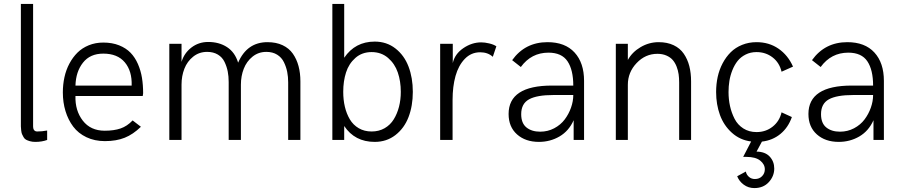

<svg xmlns="http://www.w3.org/2000/svg" viewBox="-20 -710 4579 974"><path d="M159.2 9.8Q143.6 9.8 131.8 6.3Q120.1 2.9 112.3 -1.2Q104.5 -5.4 99.4 -14.4Q94.2 -23.4 91.6 -29.8Q88.9 -36.1 87.4 -49.3Q85.9 -62.5 85.9 -68.8Q85.9 -75.2 85.9 -90.3Q85.9 -96.2 85.9 -99.1V-689.9H147.9V-68.8Q147.9 -48.3 161.6 -43.9Q164.6 -43 168 -43Q193.4 -43 219.2 -47.9V0Q192.9 9.8 159.2 9.8Z M512.2 5.9Q460 5.9 418.5 -13.9Q377 -33.7 351.3 -67.9Q325.7 -102.1 312.3 -146.2Q298.8 -190.4 298.8 -241.2Q298.8 -281.2 306.9 -318.1Q314.9 -355 332 -387.2Q349.1 -419.4 373 -443.1Q397 -466.8 430.7 -480.5Q464.4 -494.1 503.9 -494.1Q549.3 -494.1 584.5 -480Q619.6 -465.8 642.3 -442.4Q665 -418.9 679.7 -385.3Q694.3 -351.6 700.2 -315.2Q706.1 -278.8 706.1 -236.8L704.1 -223.1H362.8Q360.4 -149.4 399.9 -98.1Q439.5 -46.9 511.2 -46.9Q558.1 -46.9 591.6 -58.3Q625 -69.8 652.8 -99.1L694.8 -66.9Q655.3 -28.3 612.5 -11.2Q569.8 5.9 512.2 5.9ZM362.8 -275.9H647.9Q650.4 -349.1 613.3 -393.6Q576.2 -438 503.9 -438Q437 -438 400.9 -392.1Q364.7 -346.2 362.8 -275.9Z M838.9 0V-487.8H900.9V-396Q914.1 -440.4 950.9 -468.8Q987.8 -497.1 1036.1 -497.1Q1091.8 -497.1 1131.8 -470.9Q1171.9 -444.8 1188 -392.1Q1232.9 -496.1 1336.9 -496.1Q1380.9 -496.1 1413.6 -480.7Q1446.3 -465.3 1465.6 -437.7Q1484.9 -410.2 1494.4 -374.8Q1503.9 -339.4 1503.9 -296.9V0H1441.9V-292Q1441.9 -320.3 1437 -345.2Q1432.1 -370.1 1420.4 -394.3Q1408.7 -418.5 1386 -432.6Q1363.3 -446.8 1331.1 -446.8Q1291 -446.8 1261 -422.6Q1231 -398.4 1216.6 -361.3Q1202.1 -324.2 1202.1 -280.8V0H1140.1V-293.9Q1140.1 -322.8 1135.3 -347.4Q1130.4 -372.1 1119.1 -395.8Q1107.9 -419.4 1085.2 -433.1Q1062.5 -446.8 1030.8 -446.8Q990.2 -446.8 960 -422.6Q929.7 -398.4 915.3 -361.3Q900.9 -324.2 900.9 -280.8V0Z M1880.9 9.8Q1779.8 9.8 1726.1 -70.8V0H1666V-689.9H1726.1V-417Q1781.7 -499 1880.9 -499Q1941.4 -499 1986.1 -464.1Q2030.8 -429.2 2052.5 -372.1Q2074.2 -314.9 2074.2 -244.1Q2074.2 -172.9 2052.5 -116.2Q2030.8 -59.6 1986.1 -24.9Q1941.4 9.8 1880.9 9.8ZM2013.2 -244.1Q2013.2 -297.9 1998 -342.3Q1982.9 -386.7 1948.5 -416.3Q1914.1 -445.8 1865.2 -445.8Q1816.4 -445.8 1783 -416.3Q1749.5 -386.7 1735.4 -342.5Q1721.2 -298.3 1721.2 -244.1Q1721.2 -203.6 1729.5 -168.5Q1737.8 -133.3 1754.6 -104.7Q1771.5 -76.2 1799.8 -59.6Q1828.1 -43 1865.2 -43Q1902.3 -43 1931.2 -59.6Q1960 -76.2 1977.5 -104.7Q1995.1 -133.3 2004.2 -168.7Q2013.2 -204.1 2013.2 -244.1Z M2212.9 0V-487.8H2276.9V-390.1Q2287.1 -436 2330.3 -465.6Q2373.5 -495.1 2420.9 -495.1Q2439.5 -495.1 2461.9 -489.7Q2484.4 -484.4 2498 -475.1L2480 -421.9Q2454.6 -444.8 2416 -444.8Q2370.1 -444.8 2337.9 -411.4Q2305.7 -377.9 2290.8 -324.5Q2275.9 -271 2275.9 -203.1V0Z M2713.9 9.8Q2645.5 9.8 2602.8 -28.3Q2560.1 -66.4 2560.1 -131.8Q2560.1 -275.9 2780.3 -275.9H2888.2Q2888.2 -355.5 2858.9 -399.2Q2829.6 -442.9 2762.2 -442.9Q2675.3 -442.9 2622.1 -370.1L2578.1 -404.8Q2643.6 -496.1 2757.3 -496.1Q2846.7 -496.1 2894.8 -443.6Q2942.9 -391.1 2942.9 -299.8V0H2890.1V-100.1Q2865.7 -45.4 2818.4 -17.8Q2771 9.8 2713.9 9.8ZM2720.2 -42Q2758.8 -42 2791.5 -59.3Q2824.2 -76.7 2844.7 -104Q2865.2 -131.3 2876.7 -163.8Q2888.2 -196.3 2888.2 -228H2787.1Q2703.6 -228 2663.8 -206.1Q2624 -184.1 2624 -130.9Q2624 -85 2650.6 -63.5Q2677.2 -42 2720.2 -42Z M3104 0V-487.8H3165V-405.8Q3187 -445.8 3229.7 -470.9Q3272.5 -496.1 3321.3 -496.1Q3364.7 -496.1 3397.2 -480.7Q3429.7 -465.3 3448.7 -437.5Q3467.8 -409.7 3476.8 -374.8Q3485.8 -339.8 3485.8 -296.9V0H3425.3V-292Q3425.3 -314 3422.6 -333.3Q3419.9 -352.5 3412.4 -372.1Q3404.8 -391.6 3392.8 -405.5Q3380.9 -419.4 3360.8 -428.2Q3340.8 -437 3314.9 -437Q3253.9 -437 3209.5 -390.1Q3165 -343.3 3165 -279.8V0Z M3817.9 -40Q3864.7 -40 3899.4 -67.4Q3934.1 -94.7 3944.8 -140.1L3997.1 -116.2Q3978.5 -63 3939 -30.5Q3899.4 2 3845.2 8.3L3817.9 59.1Q3861.8 59.6 3884.8 84.5Q3907.7 109.4 3907.7 145Q3907.7 183.6 3880.1 213.9Q3852.5 244.1 3806.6 244.1Q3776.4 244.1 3752.9 226.8Q3729.5 209.5 3719.7 184.1L3763.7 160.2Q3766.1 175.3 3778.8 186.8Q3791.5 198.2 3809.6 198.2Q3832 198.2 3845.9 183.8Q3859.9 169.4 3859.9 148.9Q3859.9 123.5 3836.4 104.7Q3813 85.9 3766.6 85.9H3750L3790.5 7.8Q3733.9 0.5 3692.9 -36.4Q3651.9 -73.2 3632.3 -126.7Q3612.8 -180.2 3612.8 -243.2Q3612.8 -283.2 3620.8 -320.1Q3628.9 -356.9 3646 -389.2Q3663.1 -421.4 3687 -445.1Q3710.9 -468.8 3744.6 -482.4Q3778.3 -496.1 3817.9 -496.1Q3881.3 -496.1 3929.2 -463.1Q3977.1 -430.2 4002.9 -372.1L3944.8 -346.2Q3934.1 -392.1 3899.2 -418.9Q3864.3 -445.8 3817.9 -445.8Q3787.1 -445.8 3762.5 -433.3Q3737.8 -420.9 3721.9 -400.9Q3706.1 -380.9 3695.3 -354Q3684.6 -327.1 3680.2 -299.6Q3675.8 -272 3675.8 -243.2Q3675.8 -206.1 3683.3 -171.9Q3690.9 -137.7 3706.5 -107.2Q3722.2 -76.7 3751 -58.3Q3779.8 -40 3817.9 -40Z M4234.9 9.8Q4166.5 9.8 4123.8 -28.3Q4081.1 -66.4 4081.1 -131.8Q4081.1 -275.9 4301.3 -275.9H4409.2Q4409.2 -355.5 4379.9 -399.2Q4350.6 -442.9 4283.2 -442.9Q4196.3 -442.9 4143.1 -370.1L4099.1 -404.8Q4164.6 -496.1 4278.3 -496.1Q4367.7 -496.1 4415.8 -443.6Q4463.9 -391.1 4463.9 -299.8V0H4411.1V-100.1Q4386.7 -45.4 4339.4 -17.8Q4292 9.8 4234.9 9.8ZM4241.2 -42Q4279.8 -42 4312.5 -59.3Q4345.2 -76.7 4365.7 -104Q4386.2 -131.3 4397.7 -163.8Q4409.2 -196.3 4409.2 -228H4308.1Q4224.6 -228 4184.8 -206.1Q4145 -184.1 4145 -130.9Q4145 -85 4171.6 -63.5Q4198.2 -42 4241.2 -42Z"/></svg>

Font: HK Grotesk Light
Style: Regular
Weight: 300
Designer: Alfredo Marco Pradil and Stefan Peev
Foundry: Hanken Design Co.
Version: Version 1.045;PS 001.045;hotconv 1.0.88;makeotf.lib2.5.64775